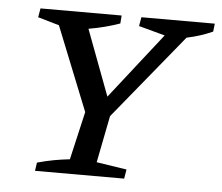

<svg xmlns="http://www.w3.org/2000/svg" viewBox="-43 -572 716 620"><g transform="rotate(5 314.5 -262.0)"><path d="M92 0 96 -27Q125 -35 149.5 -39.5Q174 -44 201 -47L237 -203L128 -475L59 -495L64 -524H327L325 -498Q277 -481 224 -472L304 -259L471 -472L386 -495L391 -524H629L626 -498Q586 -480 542 -471L318 -197L288 -45L386 -30L381 0Z"/></g></svg>

Font: Piazzolla SC
Style: Italic
Weight: 400
Italic angle: -11.3°
Designer: Juan Pablo del Peral
Foundry: Huerta Tipografica
Version: Version 1.330